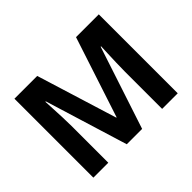

<svg xmlns="http://www.w3.org/2000/svg" viewBox="-143 -971 1228 1228"><g transform="rotate(-45 471.5 -357.0)"><path d="M392 0 220 -560H216Q217 -540 219 -500Q221 -460 223 -414.5Q225 -369 225 -332V0H90V-714H296L465 -168H468L647 -714H853V0H712V-338Q712 -372 713.5 -416Q715 -460 716.5 -499.5Q718 -539 719 -559H715L531 0Z"/></g></svg>

Font: Noto IKEA Latin
Style: Bold
Weight: 700
Designer: Monotype Design Team
Foundry: Monotype Imaging Inc.
Version: Version 1.0